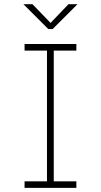

<svg xmlns="http://www.w3.org/2000/svg" viewBox="-20 -914 490 934"><path d="M99.5 0V-32H208.5V-668H99.5V-700H351.5V-668H241.5V-32H351.5V0ZM94 -893.5H138L226 -802.5L313 -893.5H357L236 -772.5H215Z"/></svg>

Font: Trispace Condensed Thin
Style: Regular
Weight: 100
Width: 3
Designer: Tyler Finck
Foundry: Etcetera Type Company
Version: Version 1.210; ttfautohint (v1.8.3)